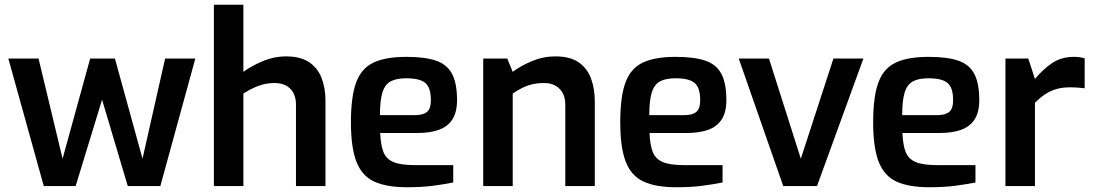

<svg xmlns="http://www.w3.org/2000/svg" viewBox="-20 -782 4602 807"><path d="M164 0 15 -536H142L243 -115L359 -536H463L579 -115L674 -536H801L654 0H517L409 -363L298 0Z M879 0V-762H1003V-480Q1035 -504 1083.5 -524.5Q1132 -545 1183 -545Q1242 -545 1278.5 -521Q1315 -497 1331.5 -454.5Q1348 -412 1348 -358V0H1224V-343Q1224 -371 1213 -391.5Q1202 -412 1182 -422.5Q1162 -433 1135 -433Q1109 -433 1087 -427.5Q1065 -422 1044.5 -412Q1024 -402 1003 -389V0Z M1691 5Q1604 5 1552.5 -19Q1501 -43 1478 -102.5Q1455 -162 1455 -268Q1455 -376 1477 -435.5Q1499 -495 1550 -519Q1601 -543 1688 -543Q1765 -543 1811.5 -527.5Q1858 -512 1879.5 -472.5Q1901 -433 1901 -361Q1901 -310 1881 -279.5Q1861 -249 1823.5 -236Q1786 -223 1735 -223H1578Q1580 -173 1591.5 -143.5Q1603 -114 1633.5 -101Q1664 -88 1723 -88H1885V-15Q1844 -7 1798.5 -1Q1753 5 1691 5ZM1577 -298H1723Q1758 -298 1774.5 -311.5Q1791 -325 1791 -361Q1791 -396 1781 -416Q1771 -436 1748 -444.5Q1725 -453 1688 -453Q1646 -453 1622 -440Q1598 -427 1587.5 -393.5Q1577 -360 1577 -298Z M2011 0V-536H2112L2135 -480Q2168 -505 2215.5 -525Q2263 -545 2314 -545Q2377 -545 2413 -519.5Q2449 -494 2464.5 -451Q2480 -408 2480 -357V0H2356V-342Q2356 -371 2345 -391Q2334 -411 2314.5 -422Q2295 -433 2267 -433Q2241 -433 2218.5 -428Q2196 -423 2176 -413Q2156 -403 2135 -389V0Z M2823 5Q2736 5 2684.5 -19Q2633 -43 2610 -102.5Q2587 -162 2587 -268Q2587 -376 2609 -435.5Q2631 -495 2682 -519Q2733 -543 2820 -543Q2897 -543 2943.5 -527.5Q2990 -512 3011.5 -472.5Q3033 -433 3033 -361Q3033 -310 3013 -279.5Q2993 -249 2955.5 -236Q2918 -223 2867 -223H2710Q2712 -173 2723.5 -143.5Q2735 -114 2765.5 -101Q2796 -88 2855 -88H3017V-15Q2976 -7 2930.5 -1Q2885 5 2823 5ZM2709 -298H2855Q2890 -298 2906.5 -311.5Q2923 -325 2923 -361Q2923 -396 2913 -416Q2903 -436 2880 -444.5Q2857 -453 2820 -453Q2778 -453 2754 -440Q2730 -427 2719.5 -393.5Q2709 -360 2709 -298Z M3272 0 3085 -536H3212L3346 -115L3483 -536H3609L3414 0Z M3886 5Q3799 5 3747.5 -19Q3696 -43 3673 -102.5Q3650 -162 3650 -268Q3650 -376 3672 -435.5Q3694 -495 3745 -519Q3796 -543 3883 -543Q3960 -543 4006.5 -527.5Q4053 -512 4074.5 -472.5Q4096 -433 4096 -361Q4096 -310 4076 -279.5Q4056 -249 4018.5 -236Q3981 -223 3930 -223H3773Q3775 -173 3786.5 -143.5Q3798 -114 3828.5 -101Q3859 -88 3918 -88H4080V-15Q4039 -7 3993.5 -1Q3948 5 3886 5ZM3772 -298H3918Q3953 -298 3969.5 -311.5Q3986 -325 3986 -361Q3986 -396 3976 -416Q3966 -436 3943 -444.5Q3920 -453 3883 -453Q3841 -453 3817 -440Q3793 -427 3782.5 -393.5Q3772 -360 3772 -298Z M4206 0V-536H4302L4330 -450Q4362 -489 4401 -516Q4440 -543 4494 -543Q4505 -543 4517 -541.5Q4529 -540 4539 -537V-411Q4525 -413 4509 -414Q4493 -415 4478 -415Q4447 -415 4421.5 -408Q4396 -401 4374 -386.5Q4352 -372 4330 -350V0Z"/></svg>

Font: Exo Thin SemiBold
Style: Regular
Weight: 600
Version: Version 2.000